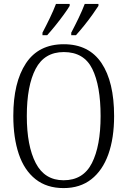

<svg xmlns="http://www.w3.org/2000/svg" viewBox="-20 -951 652 981"><path d="M305 10Q219 10 161.5 -35.5Q104 -81 76 -164Q48 -247 48 -359Q48 -530 112.5 -627.5Q177 -725 306 -725Q434 -725 498.5 -629Q563 -533 563 -358Q563 -245 533.5 -162.5Q504 -80 446.5 -35Q389 10 305 10ZM305 -30Q405 -30 449.5 -117.5Q494 -205 494 -358Q494 -513 451.5 -599Q409 -685 306 -685Q207 -685 162 -599Q117 -513 117 -358Q117 -206 162.5 -118Q208 -30 305 -30ZM344 -784Q364 -822 382 -859.5Q400 -897 413 -931H483V-921Q472 -904 452.5 -876.5Q433 -849 410 -820.5Q387 -792 368 -771H344ZM197 -784Q217 -822 235 -859.5Q253 -897 266 -931H336V-921Q326 -904 306 -876.5Q286 -849 263 -820.5Q240 -792 221 -771H197Z"/></svg>

Font: Noto Serif Tamil Condensed Light
Style: Italic
Weight: 300
Width: 3
Italic angle: -12°
Designer: Indian Type Foundry, Tom Grace, and the Monotype Design Team
Foundry: Monotype Imaging Inc.
Version: Version 2.003; ttfautohint (v1.8.4.7-5d5b)